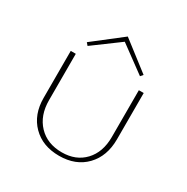

<svg xmlns="http://www.w3.org/2000/svg" viewBox="-153 -788 897 923"><g transform="rotate(30 295.5 -326.0)"><path d="M151 -521 139 -535 296 -657 454 -535 442 -521 296 -628ZM498 -460V-203Q498 -109 443 -52Q388 5 296 5Q204 5 148.5 -51Q93 -107 93 -199V-460H121V-203Q121 -118 169.5 -67Q218 -16 299 -16Q377 -16 424 -66Q471 -116 471 -200V-460Z"/></g></svg>

Font: Ysabeau SC Extralight
Style: Regular
Weight: 200
Designer: Christian Thalmann (Catharsis Fonts)
Version: Version 0.003